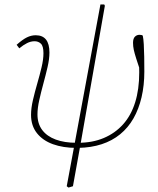

<svg xmlns="http://www.w3.org/2000/svg" viewBox="-20 -655 713 866"><path d="M289 191 281 185 315 2 433 -635H450L453 -629L342 2L309 185ZM324 12Q265 12 219 -4.5Q173 -21 146.5 -54.5Q120 -88 120 -137Q120 -167 128.5 -203.5Q137 -240 148 -278Q159 -316 167.5 -351.5Q176 -387 176 -415Q176 -447 164.5 -458Q153 -469 136 -469Q119 -469 102 -460.5Q85 -452 67 -437L55 -453Q82 -477 101.5 -486.5Q121 -496 141 -496Q172 -496 187.5 -476.5Q203 -457 203 -418Q203 -389 194.5 -352.5Q186 -316 175.5 -277.5Q165 -239 157 -203Q149 -167 149 -139Q149 -97 170.5 -68.5Q192 -40 231.5 -25.5Q271 -11 324 -11ZM333 12V-11Q397 -11 448 -32.5Q499 -54 535 -94Q571 -134 589.5 -193Q608 -252 608 -328Q608 -342 607.5 -361.5Q607 -381 606 -398L616 -392L615 -328Q602 -367 594.5 -390.5Q587 -414 583.5 -430Q580 -446 580 -462Q580 -481 588.5 -489.5Q597 -498 609 -498Q615 -498 618.5 -497Q622 -496 624 -494Q627 -481 628.5 -455.5Q630 -430 630.5 -398Q631 -366 631 -332Q631 -270 618.5 -216.5Q606 -163 582 -121Q558 -79 522 -49.5Q486 -20 438.5 -4.5Q391 11 333 12Z"/></svg>

Font: Source Serif 4 ExtraLight
Style: Italic
Weight: 250
Italic angle: -12°
Designer: Frank Grießhammer
Foundry: Adobe Systems Incorporated
Version: Version 4.004;hotconv 1.0.116;makeotfexe 2.5.65601